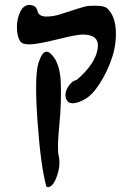

<svg xmlns="http://www.w3.org/2000/svg" viewBox="-20 -754 552 777"><path d="M99 -734H102Q116 -732 122.5 -726.5Q129 -721 133 -705Q140 -687 168 -687Q196 -687 226.5 -697Q257 -707 291.5 -718Q326 -729 338 -730Q398 -734 413 -721Q445 -691 448.5 -634Q452 -577 433.5 -521Q415 -465 384 -416.5Q353 -368 321 -351Q262 -320 248 -353Q238 -379 260 -409Q273 -427 291 -431Q365 -495 375 -555Q384 -607 332 -613Q312 -616 286 -611Q267 -608 234.5 -600Q202 -592 177.5 -586.5Q153 -581 127 -577Q101 -573 84 -575.5Q67 -578 61 -588Q49 -607 48.5 -642Q48 -677 61.5 -705.5Q75 -734 99 -734ZM168 -545Q177 -545 187 -535Q223 -500 226 -419Q229 -338 220 -247Q211 -156 217 -126Q227 -85 209 -37.5Q191 10 168 2Q145 -79 132 -260.5Q119 -442 135 -497Q150 -545 168 -545Z"/></svg>

Font: Noam
Style: Regular
Weight: 400
Version: Version 1.1